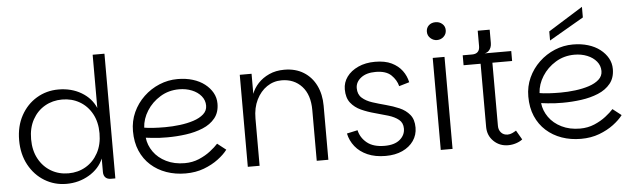

<svg xmlns="http://www.w3.org/2000/svg" viewBox="-49 -949 3744 1135"><g transform="rotate(-5 1823.5 -381.5)"><path d="M305 7Q234 7 175.5 -28.5Q117 -64 82.5 -127.5Q48 -191 48 -274Q48 -357 82.5 -420Q117 -483 175.5 -518Q234 -553 305 -553Q382 -553 441 -518Q500 -483 525 -424V-740H595V0H569Q548 0 536.5 -11.5Q525 -23 525 -44V-124Q500 -65 439.5 -29Q379 7 305 7ZM322 -54Q379 -54 425 -81Q471 -108 498 -157.5Q525 -207 525 -274Q525 -341 498 -390Q471 -439 425 -465.5Q379 -492 322 -492Q265 -492 219 -465.5Q173 -439 146 -390Q119 -341 119 -274Q119 -207 146 -157.5Q173 -108 219 -81Q265 -54 322 -54Z M1012 7Q951 7 898.5 -11.5Q846 -30 806.5 -65.5Q767 -101 745 -152Q723 -203 723 -269Q723 -329 746.5 -380.5Q770 -432 811 -471Q852 -510 904 -531.5Q956 -553 1012 -553Q1061 -553 1102 -540.5Q1143 -528 1172.5 -505Q1202 -482 1218.5 -452.5Q1235 -423 1235 -388Q1235 -336 1207.5 -302Q1180 -268 1134 -249Q1088 -230 1033 -222.5Q978 -215 922 -215Q899 -215 876.5 -216Q854 -217 833.5 -219.5Q813 -222 795 -224Q800 -179 827.5 -140Q855 -101 902.5 -77.5Q950 -54 1012 -54Q1058 -54 1097 -70.5Q1136 -87 1165.5 -110Q1195 -133 1212 -152L1263 -112Q1243 -85 1206.5 -57.5Q1170 -30 1121 -11.5Q1072 7 1012 7ZM915 -276Q958 -276 1002.5 -281.5Q1047 -287 1084 -299Q1121 -311 1144 -331.5Q1167 -352 1167 -382Q1167 -414 1146.5 -439Q1126 -464 1091.5 -478Q1057 -492 1016 -492Q954 -492 904 -461.5Q854 -431 824 -383.5Q794 -336 791 -284Q812 -280 844.5 -278Q877 -276 915 -276Z M1381 0V-546H1451V-427Q1463 -460 1489.5 -488.5Q1516 -517 1555.5 -535Q1595 -553 1645 -553Q1712 -553 1760 -523Q1808 -493 1833.5 -440.5Q1859 -388 1859 -321V0H1790V-301Q1790 -392 1744 -442Q1698 -492 1624 -492Q1576 -492 1537 -465.5Q1498 -439 1474.5 -391.5Q1451 -344 1451 -281V0Z M2199 7Q2137 7 2091.5 -13Q2046 -33 2018.5 -67.5Q1991 -102 1982 -145L2046 -159Q2056 -114 2093.5 -83.5Q2131 -53 2198 -53Q2257 -53 2288.5 -79.5Q2320 -106 2320 -145Q2320 -179 2296.5 -198Q2273 -217 2235.5 -228.5Q2198 -240 2156 -251Q2114 -262 2076.5 -279Q2039 -296 2015.5 -326Q1992 -356 1992 -406Q1992 -447 2016 -480Q2040 -513 2083.5 -533Q2127 -553 2184 -553Q2243 -553 2282 -534Q2321 -515 2344 -484Q2367 -453 2375 -415L2314 -397Q2305 -434 2274.5 -463.5Q2244 -493 2182 -493Q2127 -493 2095 -468Q2063 -443 2063 -407Q2063 -370 2086.5 -349Q2110 -328 2147 -316Q2184 -304 2226 -293Q2268 -282 2305 -266Q2342 -250 2365.5 -221.5Q2389 -193 2389 -145Q2389 -101 2365 -66.5Q2341 -32 2298.5 -12.5Q2256 7 2199 7Z M2526 0V-546H2596V0ZM2561 -649Q2539 -649 2522 -664.5Q2505 -680 2505 -703Q2505 -726 2520.5 -740.5Q2536 -755 2561 -755Q2584 -755 2600.5 -740.5Q2617 -726 2617 -703Q2617 -680 2600.5 -664.5Q2584 -649 2561 -649Z M2926 7Q2875 7 2840 -27Q2805 -61 2805 -112V-487H2704V-546H2992V-487H2875V-112Q2875 -88 2889.5 -72Q2904 -56 2928 -56Q2942 -56 2955 -62Q2968 -68 2979 -75L3011 -20Q2996 -8 2973 -0.5Q2950 7 2926 7ZM2760 -509V-546Q2782 -546 2793.5 -557.5Q2805 -569 2805 -591V-683H2876V-604Q2876 -590 2871.5 -578Q2867 -566 2858 -557.5Q2849 -549 2834 -546Z M3358 7Q3297 7 3244.5 -11.5Q3192 -30 3152.5 -65.5Q3113 -101 3091 -152Q3069 -203 3069 -269Q3069 -329 3092.5 -380.5Q3116 -432 3157 -471Q3198 -510 3250 -531.5Q3302 -553 3358 -553Q3407 -553 3448 -540.5Q3489 -528 3518.5 -505Q3548 -482 3564.5 -452.5Q3581 -423 3581 -388Q3581 -336 3553.5 -302Q3526 -268 3480 -249Q3434 -230 3379 -222.5Q3324 -215 3268 -215Q3245 -215 3222.5 -216Q3200 -217 3179.5 -219.5Q3159 -222 3141 -224Q3146 -179 3173.5 -140Q3201 -101 3248.5 -77.5Q3296 -54 3358 -54Q3404 -54 3443 -70.5Q3482 -87 3511.5 -110Q3541 -133 3558 -152L3609 -112Q3589 -85 3552.5 -57.5Q3516 -30 3467 -11.5Q3418 7 3358 7ZM3261 -276Q3304 -276 3348.5 -281.5Q3393 -287 3430 -299Q3467 -311 3490 -331.5Q3513 -352 3513 -382Q3513 -414 3492.5 -439Q3472 -464 3437.5 -478Q3403 -492 3362 -492Q3300 -492 3250 -461.5Q3200 -431 3170 -383.5Q3140 -336 3137 -284Q3158 -280 3190.5 -278Q3223 -276 3261 -276ZM3431 -770V-707L3226 -588V-642Z"/></g></svg>

Font: Parkinsans Light Light
Style: Regular
Weight: 300
Version: Version 1.000